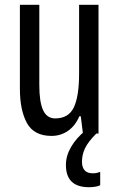

<svg xmlns="http://www.w3.org/2000/svg" viewBox="-20 -557 496 801"><path d="M391 -537V0H326L317 -72H311Q294 -32 263.5 -11Q233 10 195 10Q122 10 92.5 -43.5Q63 -97 63 -187V-537H144V-202Q144 -131 160 -97Q176 -63 210 -63Q266 -63 288 -109Q310 -155 310 -251V-537ZM322 117Q322 166 367 166Q378 166 385.5 164Q393 162 398 160V216Q380 224 351 224Q255 224 255 131Q255 93 276.5 56Q298 19 336 -12L382 0Q348 34 335 61Q322 88 322 117Z"/></svg>

Font: Noto Sans Hebrew ExtraCondensed
Style: Regular
Weight: 400
Width: 2
Designer: Monotype Design Team
Foundry: Monotype Imaging Inc.
Version: Version 2.004; ttfautohint (v1.8.4.7-5d5b)